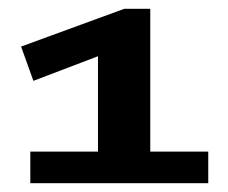

<svg xmlns="http://www.w3.org/2000/svg" viewBox="-20 -787 519 437"><path d="M49 -370V-442H203V-659L56 -603L28 -681L263 -767H322V-442H454V-370Z"/></svg>

Font: Georama Extended SemiBold
Style: Regular
Weight: 600
Width: 7
Designer: Jean-Baptiste Levee
Foundry: Production Type
Version: Version 1.000